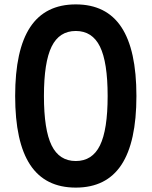

<svg xmlns="http://www.w3.org/2000/svg" viewBox="-20 -837 690 874"><path d="M325 17Q186 17 117.5 -86.5Q49 -190 49 -400Q49 -610 117.5 -713.5Q186 -817 325 -817Q464 -817 532.5 -713.5Q601 -610 601 -400Q601 -190 532.5 -86.5Q464 17 325 17ZM325 -104Q400 -104 435 -175Q470 -246 470 -400Q470 -554 435 -625Q400 -696 325 -696Q250 -696 215 -625Q180 -554 180 -400Q180 -246 215 -175Q250 -104 325 -104Z"/></svg>

Font: Martian Mono SemiCondensed Medium
Style: Regular
Weight: 500
Width: 4
Designer: Roman Shamin
Foundry: Evil Martians
Version: Version 1.000